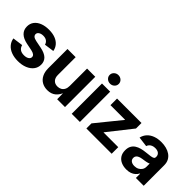

<svg xmlns="http://www.w3.org/2000/svg" viewBox="75 -1583 2417 2417"><g transform="rotate(45 1283.5 -374.5)"><path d="M275.9 11.2Q210 11.2 158.9 -8.1Q107.9 -27.3 75.9 -64Q43.9 -100.6 35.6 -151.9L172.9 -170.4Q182.1 -133.3 208.5 -114.3Q234.9 -95.2 278.8 -95.2Q320.3 -95.2 344.2 -111.1Q368.2 -127 368.2 -151.4Q368.2 -172.4 350.8 -185.8Q333.5 -199.2 298.8 -206.5L205.6 -225.1Q127.4 -241.2 88.4 -279.8Q49.3 -318.4 49.3 -379.4Q49.3 -430.7 77.4 -468.3Q105.5 -505.9 156.5 -526.4Q207.5 -546.9 275.9 -546.9Q341.3 -546.9 389.2 -528.3Q437 -509.8 466.1 -475.6Q495.1 -441.4 502.9 -395L372.6 -377Q365.7 -405.8 342 -424.1Q318.4 -442.4 278.8 -442.4Q242.2 -442.4 218.5 -427Q194.8 -411.6 194.8 -387.2Q194.8 -366.7 210.9 -352.8Q227.1 -338.9 263.7 -331.5L361.3 -312Q440.4 -296.4 478.8 -260.3Q517.1 -224.1 517.1 -166Q517.1 -112.8 486.3 -73Q455.6 -33.2 401.1 -11Q346.7 11.2 275.9 11.2Z M797.4 7.8Q741.2 7.8 699.2 -16.6Q657.2 -41 634.3 -87.2Q611.3 -133.3 611.3 -197.3V-539.1H756.8V-223.1Q756.8 -171.9 783 -143.6Q809.1 -115.2 855 -115.2Q885.7 -115.2 909.4 -128.4Q933.1 -141.6 946.5 -167.2Q960 -192.9 960 -229.5V-539.1H1106V0H966.8L964.8 -135.7H977.1Q954.6 -67.4 910.4 -29.8Q866.2 7.8 797.4 7.8Z M1225.6 0V-539.1H1371.1V0ZM1298.3 -608.9Q1264.6 -608.9 1241 -630.9Q1217.3 -652.8 1217.3 -684.6Q1217.3 -716.3 1241 -738.3Q1264.6 -760.3 1297.9 -760.3Q1332 -760.3 1355.5 -738.3Q1378.9 -716.3 1378.9 -684.6Q1378.9 -652.8 1355.5 -630.9Q1332 -608.9 1298.3 -608.9Z M1486.8 0V-90.3L1753.4 -418.5V-421.9H1493.7V-539.1H1928.7V-440.9L1675.8 -120.6V-117.2H1937V0Z M2206.1 10.3Q2154.3 10.3 2113.3 -7.8Q2072.3 -25.9 2048.8 -61.8Q2025.4 -97.7 2025.4 -150.9Q2025.4 -196.3 2042 -226.6Q2058.6 -256.8 2087.4 -275.4Q2116.2 -293.9 2153.1 -303.5Q2189.9 -313 2230.5 -316.9Q2277.8 -321.8 2306.6 -325.9Q2335.4 -330.1 2348.6 -338.9Q2361.8 -347.7 2361.8 -365.2V-367.7Q2361.8 -390.1 2351.8 -406Q2341.8 -421.9 2322.8 -430.4Q2303.7 -439 2276.4 -439Q2248.5 -439 2227.8 -430.4Q2207 -421.9 2194.1 -407.5Q2181.2 -393.1 2175.8 -375L2041.5 -392.1Q2052.7 -440.9 2084.5 -475.6Q2116.2 -510.3 2165.5 -528.6Q2214.8 -546.9 2277.8 -546.9Q2323.7 -546.9 2365 -536.1Q2406.2 -525.4 2438.5 -502.9Q2470.7 -480.5 2489 -446Q2507.3 -411.6 2507.3 -363.8V0H2368.2V-75.2H2363.8Q2350.6 -49.8 2328.9 -30.5Q2307.1 -11.2 2276.9 -0.5Q2246.6 10.3 2206.1 10.3ZM2247.1 -91.8Q2281.7 -91.8 2307.6 -105.5Q2333.5 -119.1 2348.1 -142.1Q2362.8 -165 2362.8 -193.8V-251Q2356.4 -247.1 2344 -243.2Q2331.5 -239.3 2315.9 -236.3Q2300.3 -233.4 2284.4 -231Q2268.6 -228.5 2255.4 -226.6Q2229 -222.7 2208.5 -214.1Q2188 -205.6 2176.8 -191.2Q2165.5 -176.8 2165.5 -155.3Q2165.5 -134.8 2176 -120.6Q2186.5 -106.4 2204.8 -99.1Q2223.1 -91.8 2247.1 -91.8Z"/></g></svg>

Font: Inter 18pt
Style: Bold
Weight: 700
Designer: Rasmus Andersson
Foundry: rsms
Version: Version 4.001;git-66647c0bb